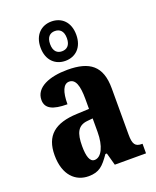

<svg xmlns="http://www.w3.org/2000/svg" viewBox="-151 -902 811 1000"><g transform="rotate(-20 254.5 -402.0)"><path d="M257 -596C313 -596 356 -634 356 -705C356 -776 313 -814 257 -814C202 -814 158 -776 158 -705C158 -634 202 -596 257 -596ZM257 -649C232 -649 211 -664 211 -705C211 -746 232 -761 257 -761C283 -761 304 -746 304 -705C304 -664 283 -649 257 -649ZM165 10C225 10 248 -15 286 -69H294L313 0H486V-53H483C446 -53 434 -69 434 -123V-379C434 -504 372 -549 250 -549C150 -549 69 -517 69 -447C69 -400 108 -380 189 -380C189 -449 205 -488 237 -488C272 -488 286 -449 286 -374V-319L218 -316C95 -311 35 -262 35 -153C35 -42 94 10 165 10ZM223 -59C197 -59 186 -92 186 -149C186 -221 203 -258 257 -263L287 -266V-191C287 -113 261 -59 223 -59Z"/></g></svg>

Font: Noto Serif Bengali ExtraCondensed ExtraBold
Style: Regular
Weight: 800
Width: 2
Designer: Juan Bruce, Universal Thirst, Indian Type Foundry and the Monotype Design Team.
Foundry: Monotype Imaging Inc.
Version: Version 2.003